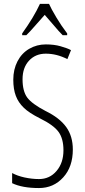

<svg xmlns="http://www.w3.org/2000/svg" viewBox="-20 -951 435 981"><path d="M300.3 -771Q279.8 -791.5 255.9 -820.3L208.5 -875Q173.3 -835.9 159.2 -819.3Q131.8 -787.6 114.3 -771H93.3V-780.3Q152.3 -862.3 184.1 -931.2H230.5Q241.2 -906.7 268.6 -860.8Q293 -819.8 323.2 -780.3V-771ZM352.1 -187Q352.1 -98.6 303.2 -44.9Q253.9 9.8 179.2 9.8Q93.8 9.8 42 -15.1V-66.9Q69.3 -52.2 105 -44.4Q143.6 -36.1 179.2 -36.1Q233.9 -36.1 269 -77.6Q304.2 -119.1 304.2 -183.1Q304.2 -242.2 279.3 -276.9Q253.9 -312 184.1 -346.2Q127.9 -374.5 101.6 -400.4Q73.7 -427.2 61 -460.9Q47.9 -495.1 47.9 -543.9Q47.9 -596.2 69.3 -637.7Q90.8 -679.2 129.4 -701.7Q168 -724.1 213.9 -724.1Q256.3 -724.1 289.1 -714.8Q325.2 -704.6 342.8 -694.8L324.2 -648.9Q270 -676.8 213.9 -676.8Q161.1 -676.8 127.9 -640.6Q95.2 -605 95.2 -545.9Q95.2 -485.4 119.1 -452.6Q143.6 -419.9 212.9 -383.8Q284.2 -349.1 318.4 -301.8Q352.1 -254.9 352.1 -187Z"/></svg>

Font: Germano
Style: Regular
Weight: 300
Width: 3
Foundry: Ascender Corporation
Version: Version 1.10; ttfautohint (v1.5)